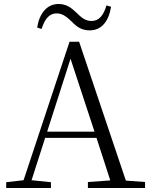

<svg xmlns="http://www.w3.org/2000/svg" viewBox="-20 -941 752 961"><path d="M166 -803 188 -796C204 -846 227 -874 263 -874C297 -874 318 -852 342 -830C363 -808 388 -789 429 -789C489 -789 524 -835 536 -907L513 -914C498 -864 476 -836 438 -836C404 -836 385 -856 361 -879C338 -901 313 -921 273 -921C215 -921 177 -874 166 -803ZM333 -647 453 -282H216ZM420 0H706V-30L610 -37L376 -732H328L98 -39L11 -29V0H235V-29L138 -39L206 -251H463L532 -38L420 -30Z"/></svg>

Font: Noto Serif SC Light
Style: Regular
Weight: 300
Designer: Ryoko NISHIZUKA 西塚涼子 (kana & ideographs); Frank Grießhammer (Latin, Greek & Cyrillic); Wenlong ZHANG 张文龙 (bopomofo); San
Foundry: Adobe
Version: Version 2.001;hotconv 1.1.0;makeotfexe 2.6.0